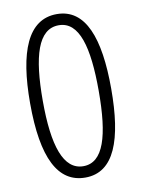

<svg xmlns="http://www.w3.org/2000/svg" viewBox="-83 -781 626 848"><g transform="rotate(-10 229.5 -357.5)"><path d="M411 -358C411 -585 360 -724 231 -724C101 -724 47 -586 47 -357C47 -109 109 9 231 9C361 9 411 -130 411 -358ZM104 -358C104 -556 138 -674 231 -674C323 -674 355 -554 355 -358C355 -156 321 -42 231 -42C142 -42 104 -154 104 -358Z"/></g></svg>

Font: Noto Sans Thai Cond Light
Style: Regular
Weight: 300
Width: 3
Designer: Monotype Design Team
Foundry: Monotype Imaging Inc.
Version: Version 2.002